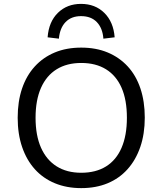

<svg xmlns="http://www.w3.org/2000/svg" viewBox="-20 -959 836 988"><path d="M398 9Q323 9 262.5 -16Q202 -41 159.5 -88Q117 -135 94 -202Q71 -269 71 -353Q71 -437 93.5 -503.5Q116 -570 159 -617Q202 -664 262 -689Q322 -714 398 -714Q474 -714 534 -689Q594 -664 637 -617.5Q680 -571 702.5 -504Q725 -437 725 -354Q725 -270 702 -203Q679 -136 636.5 -88.5Q594 -41 534 -16Q474 9 398 9ZM398 -70Q473 -70 525.5 -102.5Q578 -135 605.5 -198.5Q633 -262 633 -353Q633 -445 605.5 -507.5Q578 -570 525.5 -602.5Q473 -635 398 -635Q324 -635 271.5 -602.5Q219 -570 191 -507Q163 -444 163 -353Q163 -262 191 -199Q219 -136 271.5 -103Q324 -70 398 -70ZM283 -760 225 -767Q231 -847 278 -893Q325 -939 397 -939Q470 -939 517 -892.5Q564 -846 570 -767L512 -760Q508 -814 478.5 -845Q449 -876 397 -876Q347 -876 317.5 -845.5Q288 -815 283 -760Z"/></svg>

Font: Nunito Sans 9pt
Style: Regular
Weight: 400
Version: Version 3.101;gftools[0.9.27]